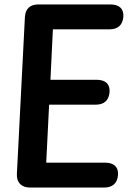

<svg xmlns="http://www.w3.org/2000/svg" viewBox="-20 -806 576 864"><path d="M115 38H449C487 38 508 18 511 -18C514 -54 493 -74 453 -74H188L201 -335H411C449 -335 470 -355 473 -391C476 -427 455 -447 415 -447H207L218 -674H473C511 -674 532 -694 535 -730C538 -766 517 -786 477 -786H153C115 -786 94 -767 92 -728L56 -24C54 15 76 38 115 38Z"/></svg>

Font: 寒蝉团圆体 Round
Style: Regular
Weight: 500
Designer: 寒蝉字型
Version: Version 2.700;Glyphs 3.1.1 (3135)